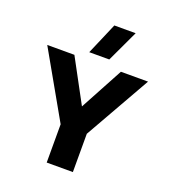

<svg xmlns="http://www.w3.org/2000/svg" viewBox="-156 -1000 998 1117"><g transform="rotate(20 343.0 -442.0)"><path d="M359 -884H491L399 -688H275ZM262 -237 31 -644H199L343 -377L487 -644H655L424 -237V0H262Z"/></g></svg>

Font: Kanit SemiBold
Style: Regular
Weight: 600
Designer: Katatrad Team
Foundry: CadsonDemak
Version: Version 1.030